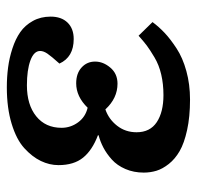

<svg xmlns="http://www.w3.org/2000/svg" viewBox="-27 -538 579 565"><g transform="rotate(-90 262.5 -255.5)"><path d="M252 14.2Q201.2 14.2 162.4 5.6Q123.5 -2.9 100.3 -16.4Q77.1 -29.8 62.5 -48.3Q47.9 -66.9 42.5 -84.7Q37.1 -102.5 37.1 -122.1Q37.1 -151.4 47.6 -175.8Q58.1 -200.2 75.4 -215.8Q92.8 -231.4 110.6 -240.7Q128.4 -250 147 -254.9V-256.8Q103 -273.4 81.1 -300.5Q59.1 -327.6 59.1 -373Q59.1 -399.4 71.3 -424.8Q83.5 -450.2 108.9 -473.4Q134.3 -496.6 180.7 -510.7Q227.1 -524.9 288.1 -524.9Q318.4 -524.9 346.4 -521.2Q374.5 -517.6 402.3 -508.5Q430.2 -499.5 450.4 -485.4Q470.7 -471.2 483.4 -448.2Q496.1 -425.3 496.1 -396Q496.1 -364.3 478.5 -346.2Q460.9 -328.1 430.2 -328.1Q377 -328.1 357.9 -370.1Q379.4 -394 387.2 -405.5Q395 -417 395 -426.8Q395 -445.3 366.9 -455.6Q338.9 -465.8 293.9 -465.8Q236.8 -465.8 202.9 -438.5Q168.9 -411.1 168.9 -363.8Q168.9 -337.4 184.8 -315.4Q200.7 -293.5 228 -287.1Q260.7 -320.8 299.8 -320.8Q329.1 -320.8 346.4 -304.9Q363.8 -289.1 363.8 -265.1Q363.8 -241.2 345.9 -220.2Q328.1 -199.2 298.8 -199.2Q255.9 -199.2 223.1 -234.9Q194.3 -225.1 175 -200.4Q155.8 -175.8 155.8 -143.1Q155.8 -103.5 185.5 -83.7Q215.3 -64 265.1 -64Q297.9 -64 325.9 -70.6Q354 -77.1 376.5 -90.6Q398.9 -104 410.9 -113Q422.9 -122.1 439.9 -137.2L480 -96.2Q466.3 -77.6 448.5 -60.8Q430.7 -43.9 402.8 -25.6Q375 -7.3 335.9 3.4Q296.9 14.2 252 14.2Z"/></g></svg>

Font: Literata Book SemiBold
Style: Italic
Weight: 600
Italic angle: -3°
Designer: Latin by Veronika Burian and Jose Scaglione. Greek by Irene Vlachou. Cyrillic by Vera Evstafieva
Foundry: TypeTogether
Version: Version 1.003;PS 001.003;hotconv 1.0.88;makeotf.lib2.5.64775